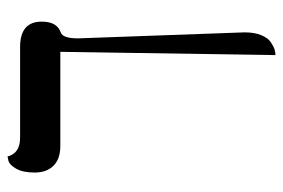

<svg xmlns="http://www.w3.org/2000/svg" viewBox="-142 -448 759 515"><g transform="rotate(-90 237.5 -190.5)"><path d="M392.1 -360.8 408.2 85.9Q408.2 112.8 400.6 130.9Q393.1 148.9 381.6 156.5Q370.1 164.1 362.1 166.5Q354 168.9 347.2 168.9L356 -408.2H103Q68.8 -408.2 50.5 -426.5Q32.2 -444.8 32.2 -476.8Q32.2 -508.8 42.7 -526.9Q53.2 -544.9 64 -547.4L75.2 -549.8Q84 -515.6 127 -516.1H369.1Q437 -516.1 437 -458Q437 -417 408.2 -407.2Q392.1 -401.9 392.1 -360.8Z"/></g></svg>

Font: Linux Libertine Capitals
Style: Small Caps
Weight: 400
Designer: Philipp H. Poll
Foundry: Philipp H. Poll
Version: Version 5.1.3